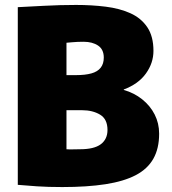

<svg xmlns="http://www.w3.org/2000/svg" viewBox="-20 -751 695 777"><path d="M232 6Q174 6 129.5 3Q85 0 52 -3V-722Q93 -724 157.5 -727.5Q222 -731 288 -731Q351 -731 407.5 -724Q464 -717 507.5 -697.5Q551 -678 576 -641Q601 -604 601 -545Q601 -496 570.5 -453.5Q540 -411 481 -389V-387Q523 -375 555.5 -349Q588 -323 606 -287.5Q624 -252 624 -210Q624 -150 600.5 -108.5Q577 -67 529 -42Q481 -17 407 -5.5Q333 6 232 6ZM304 -147Q332 -147 353 -152Q374 -157 387.5 -167Q401 -177 408 -191.5Q415 -206 415 -225Q415 -269 385 -287Q355 -305 312 -305H249V-147Q262 -146 274.5 -146.5Q287 -147 304 -147ZM288 -447Q325 -447 350 -454Q375 -461 387.5 -477Q400 -493 400 -518Q400 -551 377 -566.5Q354 -582 318 -582Q293 -582 272 -580Q251 -578 249 -578V-447Z"/></svg>

Font: Murecho Thin Black
Style: Regular
Weight: 900
Version: Version 1.010